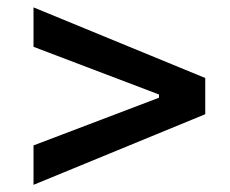

<svg xmlns="http://www.w3.org/2000/svg" viewBox="-20 -608 626 523"><path d="M71.3 -104.5V-211.9L413.1 -341.8V-350.6L71.3 -480.5V-587.9L539.1 -395.5V-296.9Z"/></svg>

Font: Cascadia Code
Style: Regular
Weight: 400
Monospace: yes
Designer: Aaron Bell
Foundry: Saja Typeworks
Version: Version 2106.017